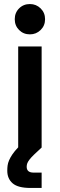

<svg xmlns="http://www.w3.org/2000/svg" viewBox="-20 -730 296 950"><path d="M131 200Q69 200 42.5 177Q16 154 16 115Q16 102 17.5 89.5Q19 77 25 63Q31 49 41.5 33.5Q52 18 70 -1V-500H186V0Q163 21 148.5 35Q134 49 126 59.5Q118 70 115 78Q112 86 112 95Q112 124 146 124H186V200ZM128 -560Q96 -560 74.5 -581.5Q53 -603 53 -635Q53 -667 74.5 -688.5Q96 -710 128 -710Q159 -710 181 -688.5Q203 -667 203 -635Q203 -603 181 -581.5Q159 -560 128 -560Z"/></svg>

Font: Retni Sans
Style: Bold
Weight: 700
Designer: Vitaly Kuzmin
Foundry: ParaType Ltd.
Version: Version 1.00;March 2, 2019;FontCreator 11.5.0.2425 64-bit; t